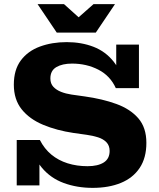

<svg xmlns="http://www.w3.org/2000/svg" viewBox="-20 -898 771 930"><path d="M429 12Q353 12 289 -11.5Q225 -35 182.5 -86Q140 -137 130 -220H173Q195 -177 229 -149Q263 -121 307.5 -107Q352 -93 404 -93Q454 -93 482.5 -111Q511 -129 511 -167Q511 -193 495.5 -209Q480 -225 454.5 -233Q429 -241 400 -245L336 -254Q255 -266 189 -293.5Q123 -321 85 -368.5Q47 -416 47 -488Q47 -560 81 -605.5Q115 -651 173.5 -672.5Q232 -694 303 -694Q374 -694 432.5 -671.5Q491 -649 530.5 -599.5Q570 -550 582 -471H541Q514 -531 456.5 -560.5Q399 -590 329 -590Q282 -590 253 -573Q224 -556 224 -518Q224 -493 238.5 -477.5Q253 -462 276 -453Q299 -444 326 -440L390 -431Q476 -419 543.5 -394.5Q611 -370 650 -325Q689 -280 689 -206Q689 -133 656.5 -84.5Q624 -36 565.5 -12Q507 12 429 12ZM61 0V-220H130L171 -133V0ZM582 -471 543 -557V-682H653V-471ZM255 -740 162 -878H290L399 -780H322L433 -878H537L444 -740Z"/></svg>

Font: Montagu Slab 24pt
Style: Bold
Weight: 700
Designer: Florian Karsten
Foundry: Florian Karsten
Version: Version 1.000